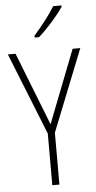

<svg xmlns="http://www.w3.org/2000/svg" viewBox="-62 -986 512 1022"><g transform="rotate(-5 193.5 -474.5)"><path d="M307 -942V-949H263C233 -901 193 -850 150 -801V-791H173C217 -829 276 -895 307 -942ZM194 -324 41 -714H0L175 -276V0H213V-277L387 -714H346Z"/></g></svg>

Font: Noto Sans Devanagari Condensed ExtraLight
Style: Regular
Weight: 200
Width: 3
Designer: Jelle Bosma - Monotype Design Team
Foundry: Monotype Imaging Inc.
Version: Version 2.004